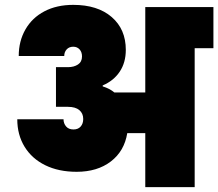

<svg xmlns="http://www.w3.org/2000/svg" viewBox="-20 -769 897 789"><path d="M857 -740V-571H780V0H577V-222H503Q491 -148 435.5 -105.5Q380 -63 295 -63Q221 -63 166 -90Q111 -117 81 -166Q51 -215 51 -279H241Q241 -262 251.5 -249.5Q262 -237 282 -237Q301 -237 311.5 -249Q322 -261 322 -280Q322 -303 306 -316.5Q290 -330 259 -330H210V-493H259Q284 -493 300.5 -504Q317 -515 317 -537Q317 -555 307 -566Q297 -577 281 -577Q264 -577 254 -566Q244 -555 244 -539H57Q57 -600 84.5 -648Q112 -696 162.5 -722.5Q213 -749 281 -749Q381 -749 439 -699Q497 -649 497 -564Q497 -512 472 -474.5Q447 -437 402 -418V-414Q431 -405 450 -389H577V-740Z"/></svg>

Font: Poppins Black A&M
Style: Regular
Weight: 900
Designer: Ninad Kale (Devanagari), Jonny Pinhorn (Latin)
Foundry: Indian Type Foundry
Version: 4.004